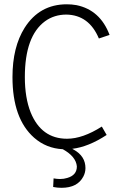

<svg xmlns="http://www.w3.org/2000/svg" viewBox="-20 -687 538 894"><path d="M266.6 187.5Q340.8 187.5 368.2 134.8Q377.9 116.2 377.9 95.7Q377.9 40 323.2 9.8Q319.3 6.8 316.4 5.9Q391.6 -2.9 476.6 -58.6L454.1 -97.7Q365.2 -41 292 -41Q172.9 -41 123 -163.1Q95.7 -231.4 95.7 -328.1Q95.7 -518.6 189.5 -587.9Q232.4 -619.1 289.1 -619.1Q394.5 -617.2 440.4 -507.8L490.2 -524.4Q446.3 -640.6 335.9 -663.1Q313.5 -667 291 -667Q164.1 -667 94.7 -557.6Q38.1 -467.8 38.1 -328.1Q38.1 -134.8 138.7 -45.9Q195.3 3.9 272.5 7.8Q334 42 337.9 87.9Q337.9 128.9 293 141.6Q277.3 146.5 259.8 146.5Q245.1 146.5 229.5 143.6L227.5 183.6Q246.1 187.5 266.6 187.5Z"/></svg>

Font: Yaldevi Colombo Light
Style: Regular
Weight: 300
Designer: Sol Matas, Denzil Rajitha, Kosala Senevirathne and Pathum Egodawatta
Foundry: Mooniak
Version: Version 1.020 ; ttfautohint (v1.6)